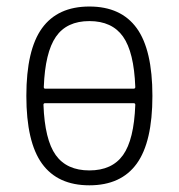

<svg xmlns="http://www.w3.org/2000/svg" viewBox="-20 -550 540 580"><path d="M116.2 -238.3Q111.3 -238.3 111.3 -233.4Q115.2 -127.9 148.4 -81.5Q181.6 -35.2 250 -35.2Q318.4 -35.2 351.6 -81.5Q384.8 -127.9 388.7 -233.4Q388.7 -238.3 383.8 -238.3ZM112.3 -287.1Q112.3 -282.2 116.2 -282.2H383.8Q388.7 -282.2 388.7 -287.1Q384.8 -392.6 351.6 -439.5Q318.4 -486.3 250 -486.3Q181.6 -486.3 148.9 -439Q116.2 -391.6 112.3 -287.1ZM393.1 -55.7Q345.7 9.8 250 9.8Q154.3 9.8 106.9 -55.7Q59.6 -121.1 59.6 -260.3Q59.6 -399.4 106.9 -464.8Q154.3 -530.3 250 -530.3Q345.7 -530.3 393.1 -464.8Q440.4 -399.4 440.4 -260.3Q440.4 -121.1 393.1 -55.7Z"/></svg>

Font: Rounded-L Mgen+ 1m light
Style: Regular
Weight: 200
Designer: [Source Han Sans]
Ryoko NISHIZUKA  (kana & ideographs); Paul D. Hunt (Latin, Greek & Cyrillic); Wenlong ZHANG  (bopomofo
Version: Version 1.059.20150602